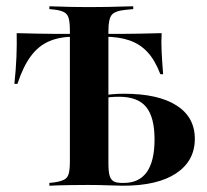

<svg xmlns="http://www.w3.org/2000/svg" viewBox="-20 -591 660 611"><path d="M253.2 -2.4Q228.2 -2.4 206 -2Q183.9 -1.6 166.5 -1.2Q149.2 -0.8 137.1 0V-8.9L152.4 -10.5Q173.4 -13.7 184.3 -19.4Q195.2 -25 198.8 -38.7Q202.4 -52.4 202.4 -78.2V-201.6H325V-71Q325 -46 328.6 -32.7Q332.3 -19.4 341.5 -14.1Q350.8 -8.9 367.7 -8.9H374.2Q422.6 -8.9 447.2 -43.5Q471.8 -78.2 471.8 -147.6Q471.8 -217.7 445.2 -250.4Q418.5 -283.1 358.9 -283.1Q344.4 -283.1 331 -281.9Q317.7 -280.6 304 -277.4V-286.3Q320.2 -289.5 337.1 -291.1Q354 -292.7 375 -292.7Q483.1 -292.7 541.5 -255.6Q600 -218.5 600 -149.2Q600 -79 540.7 -39.5Q481.5 0 371.8 0Q353.2 0 325 -1.2Q296.8 -2.4 263.7 -2.4ZM216.1 -474.2Q169.4 -474.2 135.5 -459.3Q101.6 -444.4 77.4 -411.3Q53.2 -378.2 35.5 -324.2H25.8Q30.6 -369.4 32.3 -409.3Q33.9 -449.2 33.1 -485.5Q61.3 -484.7 103.2 -483.9Q145.2 -483.1 206.5 -483.1H320.2Q382.3 -483.1 424.2 -483.9Q466.1 -484.7 494.4 -485.5Q492.7 -457.3 494.4 -425Q496 -392.7 499.2 -354.8H490.3Q473.4 -399.2 449.6 -425Q425.8 -450.8 391.9 -462.5Q358.1 -474.2 311.3 -474.2ZM202.4 -201.6V-492.7Q202.4 -518.5 198.8 -532.3Q195.2 -546 184.3 -552Q173.4 -558.1 152.4 -560.5L137.1 -562.1V-571Q149.2 -571 166.5 -570.2Q183.9 -569.4 206 -569Q228.2 -568.5 253.2 -568.5H263.7H272.6Q300 -568.5 325 -569Q350 -569.4 370.2 -570.2Q390.3 -571 404 -571V-562.1L379.8 -559.7Q346 -556.5 335.5 -543.5Q325 -530.6 325 -492.7V-201.6Z"/></svg>

Font: Playfair 144pt SemiCondensed
Style: Bold
Weight: 700
Width: 4
Designer: Claus Eggers Sørensen
Foundry: Claus Eggers Sørensen
Version: Version 2.203